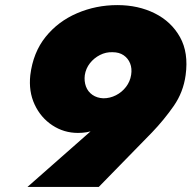

<svg xmlns="http://www.w3.org/2000/svg" viewBox="-20 -740 752 754"><path d="M495 -446Q491 -420 475 -399Q459 -378 435.5 -366Q412 -354 386 -354Q361 -355 343 -367.5Q325 -380 317.5 -400.5Q310 -421 313 -445Q317 -471 333 -491.5Q349 -512 372.5 -524Q396 -536 422 -535Q448 -535 465.5 -523Q483 -511 491 -491Q499 -471 495 -446ZM368 -6 577 -220Q624 -269 662 -323.5Q700 -378 709 -445Q721 -533 687 -594Q653 -655 588 -687.5Q523 -720 441 -720Q357 -720 282.5 -688Q208 -656 159 -595Q110 -534 99 -445Q92 -381 116 -329.5Q140 -278 185.5 -248Q231 -218 286 -218Q322 -218 349 -228.5Q376 -239 406 -262L348 -235L88 -6Z"/></svg>

Font: Jost Black
Style: Italic
Weight: 900
Italic angle: -5°
Version: Version 3.710